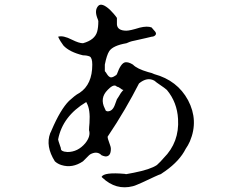

<svg xmlns="http://www.w3.org/2000/svg" viewBox="-20 -733 1040 826"><path d="M552 68Q479 87 420 31L417 28Q427 7 517 15Q519 16 521 16Q523 16 524 16Q536 14 556 10Q627 -4 655 -23Q663 -30 670 -37.5Q677 -45 684 -53Q752 -121 746 -221Q742 -293 698 -346Q695 -350 654 -378Q651 -380 648.5 -382.5Q646 -385 644 -386Q613 -403 578 -374Q551 -321 517.5 -263.5Q484 -206 443 -145Q443 -137 450 -119Q457 -101 457 -93Q457 -59 433 -60Q429 -61 425 -62Q421 -63 417 -65Q400 -83 374 -72Q367 -69 363 -65L337 -39Q291 -8 244 -23Q228 -28 216 -39Q175 -104 196 -160Q198 -164 199.5 -167Q201 -170 202 -173Q240 -262 277 -299Q288 -309 299 -318Q310 -327 323 -334Q377 -370 377 -455Q377 -484 366 -490Q354 -495 337 -495Q279 -509 253 -537Q247 -545 241 -554.5Q235 -564 230 -575Q251 -582 290 -562Q320 -547 337 -547Q388 -561 398 -597Q403 -615 403 -642Q403 -645 398 -657Q386 -690 403 -708Q418 -723 453 -691Q461 -683 468.5 -674.5Q476 -666 483 -656V-628Q485 -601 524 -601Q539 -601 581 -614Q613 -622 632 -615L644 -601Q659 -586 642 -577Q636 -575 632 -575Q628 -574 609 -569.5Q590 -565 558 -558Q547 -556 538.5 -553Q530 -550 524 -547Q466 -537 450 -513Q439 -496 431 -455V-427Q433 -425 435.5 -421.5Q438 -418 441 -413Q448 -402 457 -400Q463 -400 469.5 -403.5Q476 -407 480 -410L483 -414Q500 -462 519 -465Q533 -467 552 -455Q569 -437 617 -423Q635 -419 644 -414Q743 -387 789 -302Q835 -215 797 -125Q789 -107 779 -93Q753 -41 691 3Q688 5 683.5 8Q679 11 672 16Q665 18 645.5 27Q626 36 592 52Q580 57 570 61.5Q560 66 552 68ZM435 -257Q440 -254 443 -254Q463 -254 473 -279Q474 -281 476 -287Q481 -302 483 -306Q485 -308 489 -315Q493 -322 500 -333Q503 -337 506 -340.5Q509 -344 511 -346Q506 -346 495 -355Q488 -360 483 -360Q471 -374 446 -349L443 -346Q408 -311 431 -266Q431 -266 432 -264Q433 -262 435 -257ZM263 -80 270 -79Q315 -79 347 -117Q371 -147 363 -173Q363 -178 363.5 -186Q364 -194 365 -204Q369 -262 353 -290Q351 -294 351 -294Q249 -233 230 -133Q230 -130 239 -104Q242 -97 242 -93Q242 -87 249 -83.5Q256 -80 263 -80Z"/></svg>

Font: New Tegomin
Style: Regular
Weight: 400
Designer: Kyosuke Nagai
Version: Version 1.000